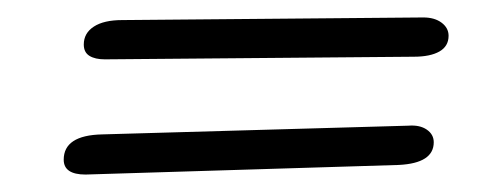

<svg xmlns="http://www.w3.org/2000/svg" viewBox="-20 -420 570 220"><path d="M76 -369Q76 -382 87.5 -389.5Q99 -397 120 -397L465 -400Q478 -400 486 -394Q494 -388 494 -379Q494 -367 483.5 -361Q473 -355 454 -355L100 -352Q89 -352 82.5 -356Q76 -360 76 -369ZM53 -237Q53 -265 97 -266L448 -276Q461 -277 469 -271.5Q477 -266 477 -257Q477 -233 437 -231L78 -220Q53 -220 53 -237Z"/></svg>

Font: Mali Light
Style: Italic
Weight: 300
Italic angle: -10°
Version: Version 1.000; ttfautohint (v1.6)